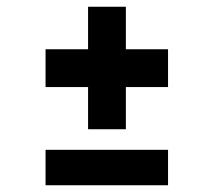

<svg xmlns="http://www.w3.org/2000/svg" viewBox="-20 -555 625 569"><path d="M353 -409V-535H241V-409H115V-297H241V-172H353V-297H478V-409ZM115 -6H478V-111H115Z"/></svg>

Font: Maven Pro
Style: Black
Weight: 900
Designer: Joe Prince
Foundry: Joe Prince
Version: Version 1.003